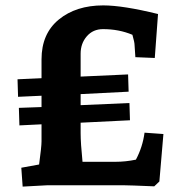

<svg xmlns="http://www.w3.org/2000/svg" viewBox="-20 -687 656 712"><path d="M134 -467Q134 -562 198 -614.5Q262 -667 363 -667Q436 -667 566 -635L554 -472L482 -475L479 -520Q479 -530 471 -558Q421 -579 362 -579Q325 -579 302 -552.5Q279 -526 279 -488V-403L455 -411L457 -347L279 -338V-297L460 -305L462 -241L279 -232V-193Q279 -157 286 -87H408Q446 -87 484 -95Q509 -142 516 -195L586 -190L571 -14L552 4Q458 0 438 0H156L64 5L59 -65L125 -77Q134 -143 134 -163V-226L52 -222L50 -287L134 -290V-332L47 -328L45 -393L134 -397Z"/></svg>

Font: Andada SC
Style: Bold
Weight: 700
Designer: Carolina Giovagnoli
Foundry: Carolina Giovagnoli
Version: Version 1.003